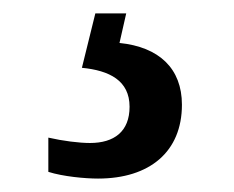

<svg xmlns="http://www.w3.org/2000/svg" viewBox="-20 -29 348 286"><path d="M126 237C203 237 251 197 251 127C251 73 217 41 158 35L168 -9H122L102 72C143 76 173 91 173 130C173 167 150 184 114 184C98 184 74 181 52 176V227C74 234 107 237 126 237Z"/></svg>

Font: Noto Serif Hebrew SemiCondensed Medium
Style: Regular
Weight: 500
Width: 4
Designer: Monotype Design Team
Foundry: Monotype Imaging Inc.
Version: Version 2.004